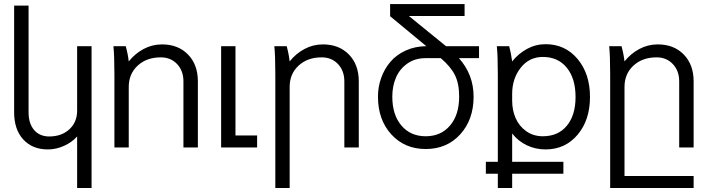

<svg xmlns="http://www.w3.org/2000/svg" viewBox="-20 -728 3499 948"><path d="M432.1 -500V200.2H360.8V-54.2Q334.5 -24.9 295.7 -7.6Q256.8 9.8 216.8 9.8Q139.6 9.8 94.7 -39.6Q49.8 -88.9 49.8 -172.9V-700.2H121.1V-172.9Q121.1 -118.2 148.4 -86.2Q175.8 -54.2 223.1 -54.2Q284.2 -54.2 322.5 -89.6Q360.8 -125 360.8 -181.2V-500Z M540 -500H601.1Q611.3 -462.9 615.7 -424.8Q646.5 -463.4 689 -486.1Q731.4 -508.8 779.8 -508.8Q859.9 -508.8 908.4 -458.7Q957 -408.7 957 -326.2V0H885.7V-326.2Q885.7 -378.4 854.5 -411.6Q823.2 -444.8 773.9 -444.8Q704.1 -444.8 659.9 -404.1Q615.7 -363.3 615.7 -298.8V0H544.9V-359.9Q544.9 -455.1 540 -500Z M1071.8 0V-500H1142.6V-59.1H1249.5V0Z M1334.5 -500H1395.5Q1405.8 -462.9 1410.2 -424.8Q1440.9 -463.4 1483.4 -486.1Q1525.9 -508.8 1574.2 -508.8Q1654.3 -508.8 1702.9 -458.7Q1751.5 -408.7 1751.5 -326.2V0H1680.2V-326.2Q1680.2 -378.4 1648.9 -411.6Q1617.7 -444.8 1568.4 -444.8Q1498.5 -444.8 1454.3 -404.1Q1410.2 -363.3 1410.2 -298.8V200.2H1339.4V-359.9Q1339.4 -455.1 1334.5 -500Z M2246.1 -440.9Q2318.4 -359.4 2318.4 -251Q2318.4 -137.2 2252.4 -64.7Q2186.5 7.8 2082 7.8Q1978 7.8 1912.1 -64.5Q1846.2 -136.7 1846.2 -251Q1846.2 -299.3 1862.1 -343.5Q1877.9 -387.7 1907.5 -422.6Q1937 -457.5 1983.2 -478.5Q2029.3 -499.5 2085 -500L1906.2 -647.9V-708H2273.9V-648.9H1999L2182.1 -500H2345.2V-440.9ZM2247.1 -251Q2247.1 -315.4 2226.1 -357.4Q2205.1 -399.4 2156.2 -440.9H2081.1Q2029.3 -440.9 1991.5 -414.3Q1953.6 -387.7 1935.3 -345.5Q1917 -303.2 1917 -251Q1917 -161.1 1961.9 -108.2Q2006.8 -55.2 2082 -55.2Q2157.2 -55.2 2202.1 -108.2Q2247.1 -161.1 2247.1 -251Z M2378.9 129.9V70.8H2438V-359.9Q2438 -455.1 2433.1 -500H2494.1Q2503.4 -465.3 2508.8 -424.8Q2539.6 -463.4 2582.3 -486.6Q2625 -509.8 2673.8 -509.8Q2770.5 -509.8 2831.8 -436.8Q2893.1 -363.8 2893.1 -249Q2893.1 -135.3 2831.8 -62.7Q2770.5 9.8 2673.8 9.8Q2624.5 9.8 2581.5 -10.5Q2538.6 -30.8 2508.8 -68.8V70.8H2761.7V129.9H2508.8V200.2H2438V129.9ZM2508.8 -264.2V-231Q2508.8 -184.1 2525.9 -144.8Q2543 -105.5 2578.1 -80.3Q2613.3 -55.2 2660.2 -55.2Q2735.8 -55.2 2778.8 -107.2Q2821.8 -159.2 2821.8 -249Q2821.8 -340.3 2778.6 -393.6Q2735.4 -446.8 2660.2 -446.8Q2592.8 -446.8 2550.8 -393.3Q2508.8 -339.8 2508.8 -264.2Z M2992.7 200.2V-359.9Q2992.7 -455.1 2987.8 -500H3048.8Q3059.1 -462.9 3063.5 -424.8Q3094.2 -463.4 3136.7 -486.1Q3179.2 -508.8 3227.5 -508.8Q3307.6 -508.8 3356.2 -458.7Q3404.8 -408.7 3404.8 -326.2V0H3333.5V-326.2Q3333.5 -378.4 3302.2 -411.6Q3271 -444.8 3221.7 -444.8Q3151.9 -444.8 3107.7 -404.1Q3063.5 -363.3 3063.5 -298.8V141.1H3404.8V200.2Z"/></svg>

Font: LT Superior
Style: Regular
Weight: 400
Designer: Daniel Lyons
Foundry: LyonsType
Version: Version 1.000